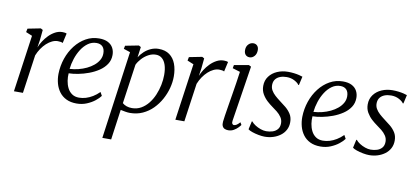

<svg xmlns="http://www.w3.org/2000/svg" viewBox="-84 -1040 3466 1596"><g transform="rotate(10 1649.0 -242.0)"><path d="M49.5 0 117.5 -480 64 -502 70 -532 179 -553.5 197 -543.5 188.5 -457.5 178.5 -393Q188.5 -418.5 206.2 -446.5Q224 -474.5 248 -499Q272 -523.5 301 -539Q330 -554.5 362.5 -554.5Q372.5 -554.5 382.2 -553Q392 -551.5 397.5 -548L379 -465.5Q373 -469.5 362 -471.5Q351 -473.5 336 -473.5Q313 -473.5 289.2 -462.2Q265.5 -451 243.2 -430.8Q221 -410.5 202.5 -383.2Q184 -356 171.5 -324.5L125.5 0Z M776 -89Q761.5 -68.5 732.5 -45.5Q703.5 -22.5 664 -6.2Q624.5 10 579 10Q528.5 10 492 -7.8Q455.5 -25.5 432.5 -56.5Q409.5 -87.5 399 -126.2Q388.5 -165 389 -206.5Q390.5 -275 412 -337.8Q433.5 -400.5 471.8 -449.5Q510 -498.5 561 -527Q612 -555.5 672.5 -555.5Q717 -555.5 746.2 -540.5Q775.5 -525.5 790 -499Q804.5 -472.5 804.5 -439Q804.5 -395 781.8 -360.8Q759 -326.5 721.5 -301.5Q684 -276.5 639.5 -260Q595 -243.5 550.8 -235Q506.5 -226.5 471.5 -226Q469 -195 474 -162.8Q479 -130.5 492.8 -103Q506.5 -75.5 530.8 -58.5Q555 -41.5 591 -41.5Q619 -41.5 647.8 -50Q676.5 -58.5 705 -75.8Q733.5 -93 759.5 -119ZM657 -514.5Q618 -514.5 586 -491.8Q554 -469 530.2 -432Q506.5 -395 492 -350.8Q477.5 -306.5 473 -263.5Q509.5 -265.5 545.8 -274.5Q582 -283.5 614.5 -299Q647 -314.5 672.2 -335.5Q697.5 -356.5 712.2 -382.5Q727 -408.5 727 -438.5Q727 -475.5 708.8 -495Q690.5 -514.5 657 -514.5Z M840.5 254 943.5 -487.5 888 -506 893.5 -533 1006.5 -555 1024.5 -545 1012.5 -456.5Q1029 -483 1053.5 -505.8Q1078 -528.5 1109 -542.2Q1140 -556 1174.5 -556Q1230 -556 1266 -529.8Q1302 -503.5 1319.5 -457.2Q1337 -411 1337 -351Q1337 -303.5 1323.8 -253.2Q1310.5 -203 1284.8 -156Q1259 -109 1221.8 -71.5Q1184.5 -34 1136.2 -12Q1088 10 1029.5 10Q1010.5 10 990 6.2Q969.5 2.5 950.5 -1.5L915 254ZM958.5 -60Q973.5 -46.5 994 -39.5Q1014.5 -32.5 1039 -32.5Q1081.5 -32.5 1116 -52.2Q1150.5 -72 1176.8 -105Q1203 -138 1220.5 -179.2Q1238 -220.5 1247 -264.5Q1256 -308.5 1256 -349.5Q1256 -399.5 1244.5 -434Q1233 -468.5 1211.5 -486.5Q1190 -504.5 1160 -504.5Q1127.5 -504.5 1097 -488Q1066.5 -471.5 1042.8 -445.8Q1019 -420 1006 -392.5Z M1412 0 1480 -480 1426.5 -502 1432.5 -532 1541.5 -553.5 1559.5 -543.5 1551 -457.5 1541 -393Q1551 -418.5 1568.8 -446.5Q1586.5 -474.5 1610.5 -499Q1634.5 -523.5 1663.5 -539Q1692.5 -554.5 1725 -554.5Q1735 -554.5 1744.8 -553Q1754.5 -551.5 1760 -548L1741.5 -465.5Q1735.5 -469.5 1724.5 -471.5Q1713.5 -473.5 1698.5 -473.5Q1675.5 -473.5 1651.8 -462.2Q1628 -451 1605.8 -430.8Q1583.5 -410.5 1565 -383.2Q1546.5 -356 1534 -324.5L1488 0Z M1859.5 10Q1842 10 1829 4Q1816 -2 1809.5 -16Q1803 -30 1805 -53Q1806.5 -70 1812 -105.5Q1817.5 -141 1825.2 -188.2Q1833 -235.5 1841.5 -287.8Q1850 -340 1858 -391.2Q1866 -442.5 1871.5 -485L1807.5 -504.5L1812.5 -532L1935.5 -553.5L1955 -543.5L1882 -75.5Q1879 -57 1884.8 -48.8Q1890.5 -40.5 1898 -40.5Q1908.5 -40.5 1920.2 -47.5Q1932 -54.5 1948.5 -73L1960.5 -52.5Q1955 -44 1940.8 -29Q1926.5 -14 1905.8 -2Q1885 10 1859.5 10ZM1929.5 -618Q1907.5 -618 1894.8 -631.8Q1882 -645.5 1882 -671Q1882 -701.5 1899.8 -720Q1917.5 -738.5 1941.5 -738.5Q1961.5 -738.5 1974 -725.2Q1986.5 -712 1986.5 -688.5Q1986.5 -656 1969 -637Q1951.5 -618 1929.5 -618Z M2373.5 -462.5H2368Q2358.5 -478.5 2329.2 -494.2Q2300 -510 2262 -510Q2231.5 -510 2207.5 -500.8Q2183.5 -491.5 2169.5 -473.8Q2155.5 -456 2154 -429.5Q2152.5 -402 2165 -380Q2177.5 -358 2197.8 -339.8Q2218 -321.5 2239.5 -305.5Q2266.5 -286 2293.2 -264Q2320 -242 2338 -213.5Q2356 -185 2356 -145.5Q2356 -108.5 2340.5 -79.5Q2325 -50.5 2298.2 -30.8Q2271.5 -11 2237.8 -0.5Q2204 10 2167 10Q2144.5 10 2115 4.5Q2085.5 -1 2060.2 -9.8Q2035 -18.5 2025 -27.5L2040.5 -97H2045Q2056.5 -82 2077.8 -68.2Q2099 -54.5 2124 -45.8Q2149 -37 2171.5 -37Q2199 -37 2224.5 -45Q2250 -53 2266.2 -72Q2282.5 -91 2282.5 -123Q2282.5 -151.5 2267.2 -174Q2252 -196.5 2229.8 -214.2Q2207.5 -232 2186 -247Q2166.5 -260.5 2142.2 -282.5Q2118 -304.5 2100.2 -334.8Q2082.5 -365 2082.5 -404Q2082.5 -450.5 2107.8 -484.5Q2133 -518.5 2175 -536.8Q2217 -555 2266 -555Q2292 -555 2316.5 -552Q2341 -549 2360.5 -544.2Q2380 -539.5 2390 -535.5Z M2834 -89Q2819.5 -68.5 2790.5 -45.5Q2761.5 -22.5 2722 -6.2Q2682.5 10 2637 10Q2586.5 10 2550 -7.8Q2513.5 -25.5 2490.5 -56.5Q2467.5 -87.5 2457 -126.2Q2446.5 -165 2447 -206.5Q2448.5 -275 2470 -337.8Q2491.5 -400.5 2529.8 -449.5Q2568 -498.5 2619 -527Q2670 -555.5 2730.5 -555.5Q2775 -555.5 2804.2 -540.5Q2833.5 -525.5 2848 -499Q2862.5 -472.5 2862.5 -439Q2862.5 -395 2839.8 -360.8Q2817 -326.5 2779.5 -301.5Q2742 -276.5 2697.5 -260Q2653 -243.5 2608.8 -235Q2564.5 -226.5 2529.5 -226Q2527 -195 2532 -162.8Q2537 -130.5 2550.8 -103Q2564.5 -75.5 2588.8 -58.5Q2613 -41.5 2649 -41.5Q2677 -41.5 2705.8 -50Q2734.5 -58.5 2763 -75.8Q2791.5 -93 2817.5 -119ZM2715 -514.5Q2676 -514.5 2644 -491.8Q2612 -469 2588.2 -432Q2564.5 -395 2550 -350.8Q2535.5 -306.5 2531 -263.5Q2567.5 -265.5 2603.8 -274.5Q2640 -283.5 2672.5 -299Q2705 -314.5 2730.2 -335.5Q2755.5 -356.5 2770.2 -382.5Q2785 -408.5 2785 -438.5Q2785 -475.5 2766.8 -495Q2748.5 -514.5 2715 -514.5Z M3255.5 -462.5H3250Q3240.5 -478.5 3211.2 -494.2Q3182 -510 3144 -510Q3113.5 -510 3089.5 -500.8Q3065.5 -491.5 3051.5 -473.8Q3037.5 -456 3036 -429.5Q3034.5 -402 3047 -380Q3059.5 -358 3079.8 -339.8Q3100 -321.5 3121.5 -305.5Q3148.5 -286 3175.2 -264Q3202 -242 3220 -213.5Q3238 -185 3238 -145.5Q3238 -108.5 3222.5 -79.5Q3207 -50.5 3180.2 -30.8Q3153.5 -11 3119.8 -0.5Q3086 10 3049 10Q3026.5 10 2997 4.5Q2967.5 -1 2942.2 -9.8Q2917 -18.5 2907 -27.5L2922.5 -97H2927Q2938.5 -82 2959.8 -68.2Q2981 -54.5 3006 -45.8Q3031 -37 3053.5 -37Q3081 -37 3106.5 -45Q3132 -53 3148.2 -72Q3164.5 -91 3164.5 -123Q3164.5 -151.5 3149.2 -174Q3134 -196.5 3111.8 -214.2Q3089.5 -232 3068 -247Q3048.5 -260.5 3024.2 -282.5Q3000 -304.5 2982.2 -334.8Q2964.5 -365 2964.5 -404Q2964.5 -450.5 2989.8 -484.5Q3015 -518.5 3057 -536.8Q3099 -555 3148 -555Q3174 -555 3198.5 -552Q3223 -549 3242.5 -544.2Q3262 -539.5 3272 -535.5Z"/></g></svg>

Font: Merriweather 48pt Light
Style: Italic
Weight: 300
Italic angle: -7.8°
Version: Version 2.101